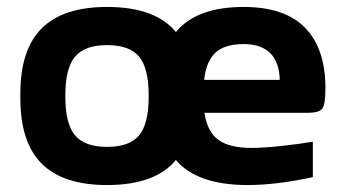

<svg xmlns="http://www.w3.org/2000/svg" viewBox="-20 -529 981 558"><path d="M39.1 -255.9Q39.1 -385.3 101.6 -447Q164.1 -508.8 291 -508.8Q431.2 -508.8 491.2 -436Q551.3 -508.8 688 -508.8Q808.1 -508.8 866.9 -448Q925.8 -387.2 925.8 -272.9Q925.8 -225.6 916.7 -213.4Q907.7 -201.2 875 -201.2H574.2Q582.5 -146 614.5 -122.6Q646.5 -99.1 711.9 -99.1Q746.6 -99.1 799.8 -105Q853 -110.8 889.2 -117.2V-14.2Q781.7 8.8 700.2 8.8Q552.7 8.8 491.2 -64Q431.2 8.8 291 8.8Q164.1 8.8 101.6 -53Q39.1 -114.7 39.1 -244.1ZM169.9 -248Q169.9 -168.9 198.2 -135.5Q226.6 -102.1 291 -102.1Q356 -102.1 384 -135.3Q412.1 -168.5 412.1 -248V-252Q412.1 -331.5 384 -364.7Q356 -397.9 291 -397.9Q226.6 -397.9 198.2 -364.5Q169.9 -331.1 169.9 -252ZM573.2 -296.9H793Q792 -347.2 765.9 -374Q739.7 -400.9 688 -400.9Q633.8 -400.9 606.7 -376.5Q579.6 -352.1 573.2 -296.9Z"/></svg>

Font: LT Wave Text Bold
Style: Regular
Weight: 700
Designer: Daniel Lyons
Version: Version 2.5 (Glyphs App)